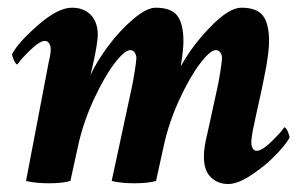

<svg xmlns="http://www.w3.org/2000/svg" viewBox="-20 -458 777 486"><path d="M504.9 -120.1 530.3 -236.3Q532.7 -246.1 537.4 -274.9Q542 -303.7 542 -310.5Q542 -318.8 537.8 -325Q533.7 -331.1 526.4 -331.1Q512.2 -331.1 486.3 -297.1Q460.4 -263.2 433.8 -205.3Q407.2 -147.5 394.5 -88.9L375 0Q355.5 5.9 320.3 5.9Q286.1 5.9 262.7 0L313.5 -236.3Q315.9 -246.1 320.6 -274.9Q325.2 -303.7 325.2 -310.5Q325.2 -318.8 321 -325Q316.9 -331.1 309.6 -331.1Q295.4 -331.1 269.5 -297.1Q243.7 -263.2 217 -205.3Q190.4 -147.5 177.7 -88.9L158.2 0Q138.7 5.9 103.5 5.9Q69.3 5.9 45.9 0L103.5 -301.8Q108.4 -321.3 108.4 -334Q108.4 -341.3 104.5 -347.9Q100.6 -354.5 93.8 -354.5Q80.1 -354.5 54.4 -329.1Q28.8 -303.7 24.4 -294.9Q20 -294.9 15.4 -305.2Q10.7 -315.4 10.7 -321.3Q26.9 -351.6 76.9 -395Q127 -438.5 162.1 -438.5Q191.9 -438.5 209.7 -420.4Q227.5 -402.3 227.5 -369.1Q227.5 -354.5 218.8 -310.5L209 -267.6Q224.1 -301.3 253.4 -340.8Q282.7 -380.4 316.9 -409.4Q351.1 -438.5 374 -438.5Q413.6 -438.5 429 -418Q444.3 -397.5 444.3 -353.5Q444.3 -331.1 437.5 -290Q467.3 -343.8 513.7 -391.1Q560.1 -438.5 590.8 -438.5Q630.4 -438.5 645.8 -418Q661.1 -397.5 661.1 -353.5Q661.1 -340.8 658.7 -321.5Q656.2 -302.2 653.6 -287.6Q650.9 -272.9 646.7 -252.4Q642.6 -231.9 641.6 -227.5Q639.6 -218.3 631.3 -181.2Q623 -144 620.1 -128.9Q616.2 -109.4 616.2 -96.7Q616.2 -88.9 619.6 -82.5Q623 -76.2 629.9 -76.2Q643.6 -76.2 669.2 -101.6Q694.8 -127 699.2 -135.7Q703.6 -135.7 708.3 -125.5Q712.9 -115.2 712.9 -109.4Q703.6 -92.3 677.7 -65.4Q651.9 -38.6 616.9 -15.4Q582 7.8 557.6 7.8Q531.2 7.8 513.7 -9.3Q496.1 -26.4 496.1 -61.5Q496.1 -85 504.9 -120.1Z"/></svg>

Font: Crimson
Style: BoldItalic
Weight: 700
Italic angle: -11°
Version: Version 0.8